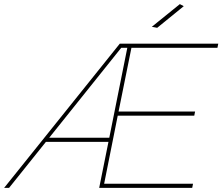

<svg xmlns="http://www.w3.org/2000/svg" viewBox="-62 -912 1080 932"><path d="M701 -777 675 -782 811 -892 830 -882ZM871 0H419.5L464.5 -223.5H161L-18 0H-42L519.5 -700H997.5L993.5 -680H576L513.5 -370.5H885L881 -350.5H509.5L443.5 -20H875ZM468.5 -243.5 556 -680H526.5L177 -243.5Z"/></svg>

Font: Argentum Sans Thin
Style: Italic
Weight: 100
Italic angle: -11°
Designer: Julieta Ulanovsky (font), Cristiano Sobral (main changes and remaster)
Foundry: Julieta Ulanovsky (font), Cristiano Sobral (main changes and remaster)
Version: Version 2.007;June 15, 2022;FontCreator 14.0.0.2814 64-bit; 